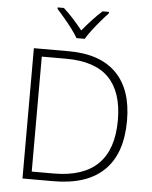

<svg xmlns="http://www.w3.org/2000/svg" viewBox="-62 -998 828 1048"><g transform="rotate(5 352.5 -473.5)"><path d="M642 -364Q642 -184 548 -92Q454 0 270 0H101V-714H292Q464 -714 553 -624.5Q642 -535 642 -364ZM592 -362Q592 -516 516 -594Q440 -672 281 -672H148V-42H268Q592 -42 592 -362ZM328 -789Q316 -810 295.5 -837.5Q275 -865 252 -892Q229 -919 211 -939V-947H245Q272 -923 300 -892Q328 -861 350 -833Q373 -861 401.5 -892Q430 -923 457 -947H492V-939Q473 -919 450 -892Q427 -865 406 -837.5Q385 -810 373 -789Z"/></g></svg>

Font: Noto Sans Thaana ExtraLight
Style: Regular
Weight: 200
Designer: David Williams
Foundry: Google Inc.
Version: Version 3.001; ttfautohint (v1.8.4.7-5d5b)